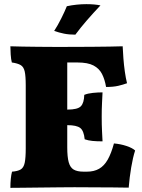

<svg xmlns="http://www.w3.org/2000/svg" viewBox="-20 -902 686 925"><path d="M30 -679Q54 -678 89 -677.5Q124 -677 163 -676.5Q202 -676 239 -676Q276 -676 304 -676V-192Q304 -146 311 -120.5Q318 -95 335 -85Q352 -75 382 -75L339 0Q313 0 268.5 0.5Q224 1 175.5 1.5Q127 2 87 2.5Q47 3 30 3Q30 -19 32 -40Q34 -61 38 -75Q65 -77 79.5 -85.5Q94 -94 99 -117.5Q104 -141 104 -187V-491Q104 -536 99 -558Q94 -580 79.5 -588.5Q65 -597 37 -601Q33 -616 31.5 -639.5Q30 -663 30 -679ZM529 -211Q562 -208 590 -198.5Q618 -189 631 -177Q620 -143 612 -95Q604 -47 600 2Q571 1 525.5 1Q480 1 430.5 0.5Q381 0 339 0L382 -75H399Q433 -75 457.5 -89Q482 -103 499 -133Q516 -163 529 -211ZM474 -457Q473 -433 471.5 -405.5Q470 -378 470 -340Q470 -298 471.5 -270.5Q473 -243 474 -221Q446 -221 425.5 -223Q405 -225 388 -231Q384 -272 366.5 -285.5Q349 -299 305 -299H248V-374H305Q354 -374 369.5 -390Q385 -406 386 -445Q403 -452 427.5 -454.5Q452 -457 474 -457ZM571 -679Q572 -654 574.5 -621Q577 -588 581.5 -556.5Q586 -525 592 -501Q573 -494 549.5 -488.5Q526 -483 491 -483Q485 -519 471.5 -545.5Q458 -572 430.5 -586.5Q403 -601 353 -601H260L294 -676Q369 -676 420 -676.5Q471 -677 507 -677.5Q543 -678 571 -679ZM343 -735Q312 -735 288 -740Q264 -745 241 -753Q258 -779 275 -813Q292 -847 302 -872Q325 -877 349 -879.5Q373 -882 396 -882Q436 -882 464 -876Q429 -839 399 -804.5Q369 -770 343 -735Z"/></svg>

Font: Vollkorn Black
Style: Regular
Weight: 900
Designer: Friedrich Althausen
Foundry: Friedrich Althausen
Version: Version 5.000